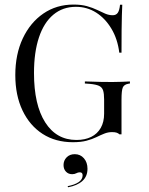

<svg xmlns="http://www.w3.org/2000/svg" viewBox="-20 -602 641 828"><path d="M294.4 11.3Q219.4 11.3 163.7 -24.6Q108.1 -60.5 77 -125.8Q46 -191.1 46 -278.2Q46 -367.7 78.2 -436.3Q110.5 -504.8 166.9 -543.5Q223.4 -582.3 296.8 -582.3Q330.6 -582.3 355.2 -575.4Q379.8 -568.5 398.8 -559.3Q417.7 -550 433.9 -543.1Q450 -536.3 466.1 -536.3Q480.6 -536.3 487.9 -546.8Q495.2 -557.3 497.6 -581.5H507.3Q506.5 -561.3 505.6 -535.5Q504.8 -509.7 504.4 -471Q504 -432.3 504 -375H494.4Q487.1 -433.9 460.5 -478.2Q433.9 -522.6 394.8 -547.6Q355.6 -572.6 307.3 -572.6Q250.8 -572.6 210.1 -538.7Q169.4 -504.8 148 -440.7Q126.6 -376.6 126.6 -287.1Q126.6 -150 175 -74.2Q223.4 1.6 309.7 1.6Q346.8 1.6 373.4 -11.7Q400 -25 414.5 -50.4Q429 -75.8 429 -112.1V-172.6Q429 -198.4 424.6 -212.1Q420.2 -225.8 406.9 -231.9Q393.5 -237.9 367.7 -240.3L346 -241.9V-250.8Q357.3 -250.8 375.4 -250Q393.5 -249.2 415.3 -248.8Q437.1 -248.4 460.5 -248.4H466.9H466.1Q485.5 -248.4 504.4 -249.2Q523.4 -250 540.3 -250.8V-241.9L534.7 -241.1Q515.3 -237.9 509.7 -225Q504 -212.1 504 -172.6V-22.6H495.2Q490.3 -27.4 483.1 -29.8Q475.8 -32.3 462.9 -32.3Q446 -32.3 429.8 -25.8Q413.7 -19.4 395.6 -10.5Q377.4 -1.6 353.2 4.8Q329 11.3 294.4 11.3ZM273.4 205.6 271.8 200.8Q301.6 195.2 319 183.5Q336.3 171.8 336.3 154Q336.3 141.1 324.2 141.1Q316.1 141.1 308.9 145.2Q301.6 149.2 291.1 149.2Q275 149.2 264.5 138.3Q254 127.4 254 109.7Q254 90.3 267.3 76.6Q280.6 62.9 302.4 62.9Q326.6 62.9 341.9 80.6Q357.3 98.4 357.3 125.8Q357.3 158.9 335.1 178.6Q312.9 198.4 273.4 205.6Z"/></svg>

Font: Playfair 144pt SemiCondensed Light
Style: Regular
Weight: 300
Width: 4
Designer: Claus Eggers Sørensen
Foundry: Claus Eggers Sørensen
Version: Version 2.203